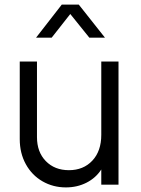

<svg xmlns="http://www.w3.org/2000/svg" viewBox="-20 -804 613 836"><path d="M66 -198V-536H141V-207Q141 -142 179.5 -102.5Q218 -63 280 -63Q343 -63 382 -104.5Q421 -146 421 -217V-536H496V0H421V-66Q397 -29 356.5 -8.5Q316 12 267 12Q211 12 165 -14.5Q119 -41 92.5 -89Q66 -137 66 -198ZM249 -784H323L437 -640H369L286 -743L205 -640H137Z"/></svg>

Font: Eudoxus Sans
Style: Regular
Weight: 400
Designer: Stijn de Vries
Foundry: tokotype
Version: Version 2.005